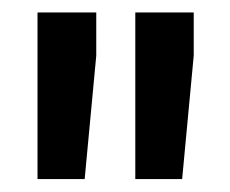

<svg xmlns="http://www.w3.org/2000/svg" viewBox="-20 -770 359 300"><path d="M130.4 -750.5V-683.1L112.3 -490.2H38.6V-750.5ZM282.7 -750.5V-683.1L264.6 -490.2H191.4V-750.5Z"/></svg>

Font: Vazirmatn RD UI SemiBold
Style: Regular
Weight: 600
Designer: Saber Rastikerdar
Foundry: Saber Rastikerdar
Version: Version 33.003